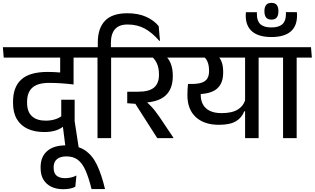

<svg xmlns="http://www.w3.org/2000/svg" viewBox="-38 -964 2196 1340"><path d="M333 -562H568.5L562.5 -634.5H327ZM475.5 -587.5H384V-476L475.5 -475.5ZM-12 -562H581L575 -634.5H-18ZM382 -402 475.5 -376.5V-589H382ZM483 -268H389.5V-122.5L397 -111L420 70.5H512L483 -118ZM280.5 -122Q218.5 -122 184.8 -153Q151 -184 151 -247V-253.5Q151 -319.5 188.2 -352.5Q225.5 -385.5 304.5 -385.5Q345.5 -385.5 387 -382.8Q428.5 -380 475.5 -374.5V-446.5Q429 -454 382.8 -458Q336.5 -462 295 -462Q170 -462 111.5 -409.8Q53 -357.5 53 -254V-244.5Q53 -177.5 79.8 -132.5Q106.5 -87.5 155.2 -65Q204 -42.5 271 -42.5Q319 -42.5 354 -54.5Q389 -66.5 411 -87.5L394.5 -155.5Q373.5 -139.5 345 -130.8Q316.5 -122 280.5 -122Z M487.5 339.5 495.5 261Q477 270.5 456.8 275Q436.5 279.5 416 279.5Q378 279.5 357.2 262.2Q336.5 245 336.5 208V202Q336.5 165.5 359.8 146.5Q383 127.5 425.5 127.5Q473.5 127.5 505 151.2Q536.5 175 558.8 225.2Q581 275.5 601 355.5H695Q671.5 256 639.5 188.2Q607.5 120.5 555.8 85.5Q504 50.5 421 50.5Q337 50.5 291.2 90.2Q245.5 130 245.5 201.5V210Q245.5 257 265.2 289.8Q285 322.5 320.5 339.5Q356 356.5 403 356.5Q430 356.5 450.5 352.2Q471 348 487.5 339.5Z M737.5 0V-587.5H642.5V0ZM843.5 -562 837.5 -634.5H535.5L543 -562ZM1078.5 -679.5 1069.5 -781.5Q1037 -822 981.8 -846.8Q926.5 -871.5 850.5 -871.5Q745 -871.5 694.8 -819Q644.5 -766.5 644.5 -667V-619H736V-665Q736 -727.5 764.5 -760.2Q793 -793 852.5 -793Q919.5 -793 971.8 -764.8Q1024 -736.5 1074.5 -678.5Z M1253 -562 1247 -634.5H802L807.5 -562ZM1171.5 0V-4L1077 -145Q1058 -172.5 1043 -191.5Q1028 -210.5 1011.5 -227.2Q995 -244 972 -265.5V-292.5L850 -324V-243.5L906.5 -239.5L1059.5 0ZM1109.5 -580H1007Q1039.5 -558.5 1055.5 -524.5Q1071.5 -490.5 1071.5 -445.5V-441Q1071.5 -382.5 1037.2 -353.2Q1003 -324 927 -324H850L908 -246.5L953.5 -247Q1063.5 -249.5 1115.8 -295.8Q1168 -342 1168 -433V-438Q1168 -483.5 1153.5 -520.8Q1139 -558 1109.5 -580Z M1767 -587.5H1672.5V0H1767ZM1625.5 -562H1873L1867 -634.5H1619.5ZM1201 -634.5 1207 -562H1827.5L1821.5 -634.5ZM1477 -577.5H1373.5Q1398 -561 1409.5 -535Q1421 -509 1421 -471.5V-466.5Q1421 -436.5 1409.2 -416.8Q1397.5 -397 1370.8 -387.5Q1344 -378 1299 -378H1274L1304 -306L1343.5 -307Q1434.5 -308.5 1477 -345.5Q1519.5 -382.5 1519.5 -457V-463.5Q1519.5 -501.5 1509.5 -530.2Q1499.5 -559 1477 -577.5ZM1270 -303.5V-299Q1270 -201 1328.2 -147Q1386.5 -93 1490 -93Q1568 -93 1609 -118Q1650 -143 1666.5 -187H1676.5L1675 -272Q1662.5 -225 1622 -199.8Q1581.5 -174.5 1509 -174.5Q1459 -174.5 1426.8 -190.2Q1394.5 -206 1378.8 -234.5Q1363 -263 1363 -300.5V-355.5L1274 -378Q1272 -357 1271 -339.2Q1270 -321.5 1270 -303.5Z M1856.5 -827Q1882.5 -827 1893.8 -842.2Q1905 -857.5 1905 -883.5V-888.5Q1905 -913.5 1893.8 -928.8Q1882.5 -944 1856.5 -944Q1830.5 -944 1819 -928.8Q1807.5 -913.5 1807.5 -888.5V-883.5Q1807.5 -857.5 1819 -842.2Q1830.5 -827 1856.5 -827ZM2034 -879 1957.5 -879.5V-864Q1957.5 -817.5 1932.5 -795Q1907.5 -772.5 1856 -772.5Q1804 -772.5 1779.5 -795Q1755 -817.5 1755 -864V-879H1678.5Q1677.5 -869.5 1677.2 -864Q1677 -858.5 1677 -855Q1677 -781.5 1722.8 -743.5Q1768.5 -705.5 1856 -705.5Q1944.5 -705.5 1989.8 -743.2Q2035 -781 2035 -855.5Q2035 -859 2035 -864.2Q2035 -869.5 2034 -879ZM2032.5 0V-587.5H1937.5V0ZM2138.5 -562 2132.5 -634.5H1830.5L1838 -562Z"/></svg>

Font: Anek Devanagari Medium Medium
Style: Regular
Weight: 500
Version: Version 1.003